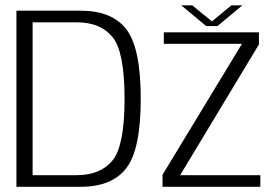

<svg xmlns="http://www.w3.org/2000/svg" viewBox="-20 -716 1068 736"><path d="M43 0H289.5Q409.5 0 464.5 -71.8Q519.5 -143.5 519.5 -337.5Q519.5 -532 464.5 -603.5Q409.5 -675 289.5 -675H43ZM105 -44.5V-630.5H273.5Q365.5 -630.5 411.5 -573.8Q457.5 -517 457.5 -337.5Q457.5 -158 411.5 -101.2Q365.5 -44.5 273.5 -44.5ZM603 0H978V-44.5H670.5L972.5 -545.5V-592H608V-548H907.5L603 -46ZM770.5 -616H813.5L909 -695.5H867L792.5 -634L717 -695.5H675Z"/></svg>

Font: Anybody Light
Style: Regular
Weight: 300
Designer: Tyler Finck
Foundry: Etcetera Type Company
Version: Version 1.111; ttfautohint (v1.8.4)